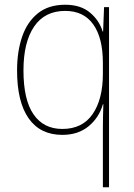

<svg xmlns="http://www.w3.org/2000/svg" viewBox="-20 -558 564 810"><path d="M414 -13Q414 -32 414.5 -63Q415 -94 416 -118H414Q398 -62 354 -25.5Q310 11 243 11Q150 11 101 -58.5Q52 -128 52 -261Q52 -341 73.5 -403.5Q95 -466 140 -502Q185 -538 255 -538Q320 -538 359.5 -505Q399 -472 413 -425H415L419 -528H440V232H414ZM243 -14Q328 -14 371 -77Q414 -140 414 -246V-293Q414 -398 373.5 -455Q333 -512 255 -512Q169 -512 124 -446Q79 -380 79 -261Q79 -137 121.5 -75.5Q164 -14 243 -14Z"/></svg>

Font: Noto Sans Myanmar UI SemiCondensed Thin
Style: Regular
Weight: 100
Width: 4
Designer: Monotype Design Team
Foundry: Monotype Imaging Inc.
Version: Version 2.103; ttfautohint (v1.8.4.7-5d5b)